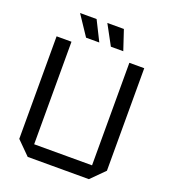

<svg xmlns="http://www.w3.org/2000/svg" viewBox="-155 -981 960 1091"><g transform="rotate(20 325.0 -435.0)"><path d="M60 -80V-700H150V-80H500V-700H590V-80L510 0H140ZM405 -870 445 -750H370L305 -870ZM240 -870 300 -750H220L140 -870Z"/></g></svg>

Font: Tektur
Style: Regular
Weight: 400
Designer: Adam Jagosz
Foundry: Adam Jagosz
Version: Version 1.005;gftools[0.9.30]